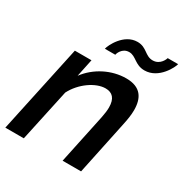

<svg xmlns="http://www.w3.org/2000/svg" viewBox="-169 -859 946 990"><g transform="rotate(30 304.0 -364.5)"><path d="M359 -657C400 -657 416 -614 473 -614C559 -614 605 -712 608 -729H546C545 -725 530 -680 484 -680C438 -680 426 -724 370 -724C289 -724 245 -630 241 -609H303C303 -613 316 -657 359 -657ZM112 -523 0 0H110L177 -311C213 -382 289 -434 347 -434C388 -434 411 -410 411 -357C411 -339 408 -318 403 -293L341 0H451L518 -319C525 -351 530 -382 530 -410C530 -481 501 -532 414 -532C327 -532 241 -488 189 -418L211 -523Z"/></g></svg>

Font: FIGSv2-sans-serif SmBold Italic
Style: Regular
Weight: 600
Italic angle: -12°
Designer: Matt McInerney, Pablo Impallari, Rodrigo Fuenzalida
Foundry: Matt McInerney, Pablo Impallari, Rodrigo Fuenzalida
Version: Version 4.020;hotconv 1.0.109;makeotfexe 2.5.65596